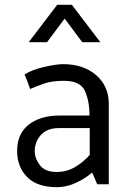

<svg xmlns="http://www.w3.org/2000/svg" viewBox="-20 -764 544 796"><path d="M175 -589H99L217 -744H278L396 -589H321L248 -687ZM124 -138Q124 -107 145.5 -79Q167 -51 215 -51Q257 -51 292 -72Q327 -93 352 -122V-233H224Q175 -233 149.5 -204.5Q124 -176 124 -138ZM82 -455Q110 -474 161 -486Q212 -498 242 -498Q326 -498 378.5 -452.5Q431 -407 431 -334V0H383L362 -49Q337 -26 297 -7Q257 12 217 12Q133 12 92 -30.5Q51 -73 51 -138Q51 -210 99.5 -247.5Q148 -285 226 -285H351Q351 -345 332 -387Q313 -429 245 -429Q196 -429 164 -418Q132 -407 105 -395Q100 -410 94 -425Q88 -440 82 -455Z"/></svg>

Font: Palanquin
Style: Regular
Weight: 400
Designer: Pria Ravichandran
Version: Version 1.0.4